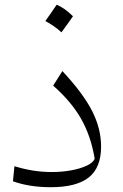

<svg xmlns="http://www.w3.org/2000/svg" viewBox="-20 -779 517 804"><path d="M403.3 -165Q403.3 -76.7 351.6 -35.9Q299.8 4.9 192.9 4.9Q102.1 4.9 34.2 -20L40.5 -83Q119.1 -58.6 196.3 -58.6Q240.7 -58.6 279.3 -65.9Q317.9 -73.2 344 -85.7Q370.1 -98.1 376.5 -114.3Q360.8 -209 319.8 -281.2Q278.8 -353.5 202.6 -420.4L241.2 -481.4Q327.6 -388.7 365.5 -314.7Q403.3 -240.7 403.3 -165ZM217.3 -759.3Q231.9 -753.4 248.8 -741.9Q265.6 -730.5 285.6 -710.9Q273.9 -694.3 262 -677.5Q250 -660.6 237.3 -643.6Q222.2 -657.7 204.8 -669.7Q187.5 -681.6 169.9 -690.9Q182.1 -708 193.6 -724.6Q205.1 -741.2 217.3 -759.3Z"/></svg>

Font: Pinar-FD Light
Style: Regular
Weight: 300
Designer: Amin Abedi
Version: Version 2.000